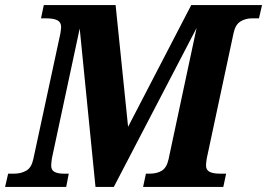

<svg xmlns="http://www.w3.org/2000/svg" viewBox="-55 -734 1049 754"><path d="M-35 0 -23 -52H0Q28 -52 48.5 -64Q69 -76 76 -110L182 -602Q183 -609 184 -616Q185 -623 185 -628Q185 -647 170 -654.5Q155 -662 126 -662H106L117 -714H399L448 -236L696 -714H974L962 -662H935Q909 -662 889 -649.5Q869 -637 862 -603L757 -112Q756 -105 755 -97.5Q754 -90 754 -85Q754 -66 768.5 -59Q783 -52 810 -52H833L822 0H507L518 -52H532Q562 -52 581 -64Q600 -76 607 -109L717 -624L392 0H320L258 -622L149 -113Q148 -105 147 -97.5Q146 -90 146 -84Q146 -66 159 -59Q172 -52 196 -52H215L205 0Z"/></svg>

Font: Noto Serif SemiCondensed
Style: Bold Italic
Weight: 700
Width: 4
Italic angle: -12°
Designer: Monotype Design Team
Foundry: Monotype Imaging Inc.
Version: Version 2.014